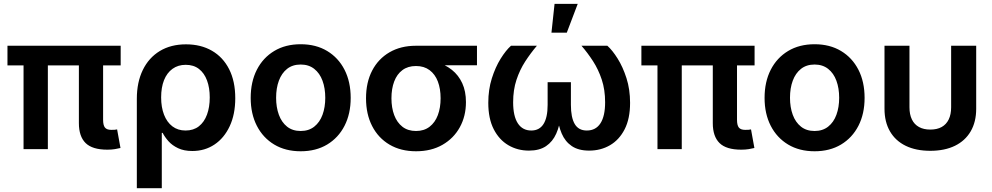

<svg xmlns="http://www.w3.org/2000/svg" viewBox="-20 -779 5183 1003"><path d="M541 2.9Q462.4 2.9 427.2 -31.7Q392.1 -66.4 392.1 -135.7V-509.8H518.6V-153.3Q518.6 -125 528.1 -112.8Q537.6 -100.6 561.5 -100.6Q572.8 -100.6 579.6 -101.1Q586.4 -101.6 591.8 -103L609.4 -5.9Q598.1 -2.9 580.3 0Q562.5 2.9 541 2.9ZM103 0V-509.8H230V0ZM19 -437.5V-540H610.4V-437.5Z M694.8 204.1V-262.7Q694.8 -349.6 726.1 -413.6Q757.3 -477.5 814.9 -512.5Q872.6 -547.4 951.7 -547.4Q1029.3 -547.4 1087.2 -513.9Q1145 -480.5 1177 -417.5Q1209 -354.5 1209 -266.1Q1209 -181.6 1179.9 -119.6Q1150.9 -57.6 1100.3 -23.9Q1049.8 9.8 984.9 9.8Q940.9 9.8 910.2 -4.9Q879.4 -19.5 860.1 -41.3Q840.8 -63 829.6 -85H825.2V204.1ZM949.2 -97.2Q990.7 -97.2 1018.8 -119.1Q1046.9 -141.1 1061.3 -180.2Q1075.7 -219.2 1075.7 -270Q1075.7 -320.3 1061.5 -358.6Q1047.4 -397 1019.5 -418.7Q991.7 -440.4 950.2 -440.4Q910.2 -440.4 881.1 -419.4Q852.1 -398.4 836.9 -360.4Q821.8 -322.3 821.8 -270Q821.8 -218.8 836.9 -179.7Q852.1 -140.6 880.6 -118.9Q909.2 -97.2 949.2 -97.2Z M1550.8 11.2Q1471.2 11.2 1412.6 -23.9Q1354 -59.1 1321.8 -121.8Q1289.6 -184.6 1289.6 -267.6Q1289.6 -351.6 1321.8 -414.6Q1354 -477.5 1412.6 -512.7Q1471.2 -547.9 1550.8 -547.9Q1630.4 -547.9 1689 -512.7Q1747.6 -477.5 1779.8 -414.6Q1812 -351.6 1812 -267.6Q1812 -184.6 1779.8 -121.8Q1747.6 -59.1 1689 -23.9Q1630.4 11.2 1550.8 11.2ZM1550.8 -94.7Q1592.8 -94.7 1621.6 -117.4Q1650.4 -140.1 1664.8 -179.4Q1679.2 -218.8 1679.2 -268.1Q1679.2 -317.9 1664.8 -357.2Q1650.4 -396.5 1621.6 -419.2Q1592.8 -441.9 1550.8 -441.9Q1508.3 -441.9 1479.7 -419.2Q1451.2 -396.5 1436.8 -357.4Q1422.4 -318.4 1422.4 -268.1Q1422.4 -218.8 1436.8 -179.4Q1451.2 -140.1 1479.7 -117.4Q1508.3 -94.7 1550.8 -94.7Z M2153.3 11.2Q2073.7 11.2 2014.9 -23.4Q1956.1 -58.1 1924.1 -120.4Q1892.1 -182.6 1892.1 -265.6Q1892.1 -348.6 1924.1 -410.2Q1956.1 -471.7 2014.9 -505.9Q2073.7 -540 2152.8 -540H2471.7V-438H2238.8L2152.8 -434.1Q2110.8 -434.1 2082.3 -412.8Q2053.7 -391.6 2039.3 -353.5Q2024.9 -315.4 2024.9 -265.6Q2024.9 -216.3 2039.3 -177.7Q2053.7 -139.2 2082.3 -116.9Q2110.8 -94.7 2153.3 -94.7Q2195.3 -94.7 2224.1 -116.9Q2252.9 -139.2 2267.3 -177.7Q2281.7 -216.3 2281.7 -265.6Q2281.7 -315.4 2267.3 -353.3Q2252.9 -391.1 2224.1 -412.6Q2195.3 -434.1 2153.3 -434.1V-469.7Q2210.4 -469.7 2258.1 -455.8Q2305.7 -441.9 2340.6 -414.1Q2375.5 -386.2 2394.8 -344.2Q2414.1 -302.2 2414.1 -245.6Q2414.1 -172.4 2382.1 -114.3Q2350.1 -56.2 2291.5 -22.5Q2232.9 11.2 2153.3 11.2Z M2743.2 7.8Q2683.6 7.8 2635.5 -20.5Q2587.4 -48.8 2559.1 -104.2Q2530.8 -159.7 2530.8 -241.7Q2530.8 -311 2549.3 -369.6Q2567.9 -428.2 2595.2 -472.2Q2622.6 -516.1 2649.4 -540H2784.7Q2752 -501.5 2723.6 -457.8Q2695.3 -414.1 2678 -361.8Q2660.6 -309.6 2660.6 -244.6Q2660.6 -172.4 2685.1 -134.8Q2709.5 -97.2 2755.4 -97.2Q2797.9 -97.2 2819.3 -131.1Q2840.8 -165 2840.8 -231.4V-349.6H2962.4V-231.4Q2962.4 -165 2982.4 -131.1Q3002.4 -97.2 3045.4 -97.2Q3092.3 -97.2 3116.7 -134.8Q3141.1 -172.4 3141.1 -244.6Q3141.1 -310.5 3123.5 -363.3Q3106 -416 3077.9 -459.5Q3049.8 -502.9 3017.6 -540H3152.8Q3179.2 -516.6 3206.5 -472.9Q3233.9 -429.2 3252.7 -370.6Q3271.5 -312 3271.5 -241.7Q3271.5 -159.2 3243.2 -103.8Q3214.8 -48.3 3166.5 -20.3Q3118.2 7.8 3057.6 7.8Q3002 7.8 2967 -15.9Q2932.1 -39.6 2914.3 -81.5Q2896.5 -123.5 2890.1 -177.7H2910.2Q2904.3 -122.6 2885.7 -80.8Q2867.2 -39.1 2832.5 -15.6Q2797.9 7.8 2743.2 7.8ZM2860.8 -608.4 2877 -758.8H2998L2940.9 -608.4Z M3852.5 2.9Q3773.9 2.9 3738.8 -31.7Q3703.6 -66.4 3703.6 -135.7V-509.8H3830.1V-153.3Q3830.1 -125 3839.6 -112.8Q3849.1 -100.6 3873 -100.6Q3884.3 -100.6 3891.1 -101.1Q3897.9 -101.6 3903.3 -103L3920.9 -5.9Q3909.7 -2.9 3891.8 0Q3874 2.9 3852.5 2.9ZM3414.6 0V-509.8H3541.5V0ZM3330.6 -437.5V-540H3921.9V-437.5Z M4235.4 11.2Q4155.8 11.2 4097.2 -23.9Q4038.6 -59.1 4006.3 -121.8Q3974.1 -184.6 3974.1 -267.6Q3974.1 -351.6 4006.3 -414.6Q4038.6 -477.5 4097.2 -512.7Q4155.8 -547.9 4235.4 -547.9Q4314.9 -547.9 4373.5 -512.7Q4432.1 -477.5 4464.4 -414.6Q4496.6 -351.6 4496.6 -267.6Q4496.6 -184.6 4464.4 -121.8Q4432.1 -59.1 4373.5 -23.9Q4314.9 11.2 4235.4 11.2ZM4235.4 -94.7Q4277.3 -94.7 4306.2 -117.4Q4335 -140.1 4349.4 -179.4Q4363.8 -218.8 4363.8 -268.1Q4363.8 -317.9 4349.4 -357.2Q4335 -396.5 4306.2 -419.2Q4277.3 -441.9 4235.4 -441.9Q4192.9 -441.9 4164.3 -419.2Q4135.7 -396.5 4121.3 -357.4Q4106.9 -318.4 4106.9 -268.1Q4106.9 -218.8 4121.3 -179.4Q4135.7 -140.1 4164.3 -117.4Q4192.9 -94.7 4235.4 -94.7Z M4839.8 8.8Q4765.1 8.8 4711.4 -17.3Q4657.7 -43.5 4629.2 -92.8Q4600.6 -142.1 4600.6 -210.9V-540H4731V-218.8Q4731 -181.2 4743.7 -155Q4756.3 -128.9 4780.8 -115.5Q4805.2 -102.1 4839.8 -102.1Q4875 -102.1 4899.2 -115.5Q4923.3 -128.9 4936 -155Q4948.7 -181.2 4948.7 -218.8V-540H5079.6V-210.9Q5079.6 -142.1 5050.8 -92.8Q5022 -43.5 4968.3 -17.3Q4914.6 8.8 4839.8 8.8Z"/></svg>

Font: V-Inter
Style: SemiBold-600
Weight: 600
Designer: Rasmus Andersson
Foundry: rsms
Version: Version 4.000;git-4146feb